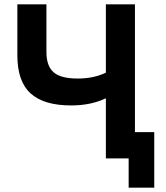

<svg xmlns="http://www.w3.org/2000/svg" viewBox="-20 -730 764 885"><path d="M602 -121H691V135H573V0H468V-277Q399 -244 308 -244Q182 -244 121 -299.5Q60 -355 60 -475V-710H194V-490Q194 -426 227 -397Q260 -368 338 -368Q412 -368 468 -395V-710H602Z"/></svg>

Font: Raleway-v4020
Style: Bold
Weight: 700
Designer: Matt McInerney, Pablo Impallari, Rodrigo Fuenzalida
Foundry: Matt McInerney, Pablo Impallari, Rodrigo Fuenzalida
Version: Version 4.020;PS 004.020;hotconv 1.0.88;makeotf.lib2.5.64775